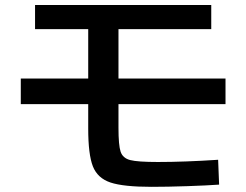

<svg xmlns="http://www.w3.org/2000/svg" viewBox="-20 -721 978 762"><path d="M330.1 -210.9V-307.6H62.5V-409.2H330.1V-605.5H119.1V-701.2H818.4V-605.5H450.2V-409.2H875V-307.6H450.2V-213.9Q450.2 -144.5 458.7 -118.9Q467.3 -93.3 496.8 -85.7Q526.4 -78.1 606.4 -78.1Q712.4 -78.1 845.7 -86.9L849.6 11.7Q803.2 15.1 723.4 17.8Q643.6 20.5 582 20.5Q470.2 20.5 418.7 3.4Q367.2 -13.7 348.6 -60.8Q330.1 -107.9 330.1 -210.9Z"/></svg>

Font: Pretendard SemiBold
Style: Regular
Weight: 600
Designer: Base glyphs from Inter by Rasmus Andersson; Hangeul glyphs from Noto Sans CJK(Source Han Sans) by Jang Soo-young and Kan
Foundry: Kil Hyung-jin
Version: Version 1.309